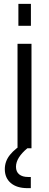

<svg xmlns="http://www.w3.org/2000/svg" viewBox="-20 -770 254 997"><path d="M71 0V-542.5H143.5V0ZM75.5 -636V-750H140.5V-636ZM123 207Q67.5 207 36.2 180.5Q5 154 5 108.5Q5 67 32 33.8Q59 0.5 108.5 -28.5H122V0Q93.5 23.5 78.2 47.8Q63 72 63 96Q63 122 79.8 135.5Q96.5 149 126 149H140V207Z"/></svg>

Font: Mohave
Style: Regular
Weight: 400
Designer: Gumpita Rahayu
Foundry: Tokotype
Version: Version 2.003; ttfautohint (v1.8.3)